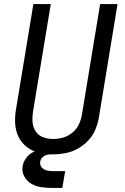

<svg xmlns="http://www.w3.org/2000/svg" viewBox="-20 -755 616 949"><path d="M241 8Q272 8 303.5 2Q335 -4 364 -20Q393 -36 416 -60.5Q439 -85 451.5 -115Q464 -145 469 -176L561 -735H475L385 -189Q381 -164 370 -140.5Q359 -117 338 -99.5Q317 -82 292 -75Q267 -68 243 -68Q217 -68 193.5 -76.5Q170 -85 156.5 -105.5Q143 -126 141 -151Q139 -176 143 -202L231 -735H145L59 -214Q53 -179 55 -144Q57 -109 71.5 -79Q86 -49 112.5 -28.5Q139 -8 172.5 0Q206 8 241 8ZM242 174H288L302 91H242Q226 91 211 87.5Q196 84 186 72Q176 60 179 44Q180 33 188.5 24Q197 15 208 11.5Q219 8 230 8V-22Q209 -22 187.5 -18Q166 -14 145.5 -4Q125 6 110.5 24.5Q96 43 92 65Q87 93 100 117Q113 141 136 154Q159 167 186.5 170.5Q214 174 242 174Z"/></svg>

Font: Iosevka Sparkle
Style: Italic
Weight: 400
Italic angle: -9°
Designer: Belleve Invis
Foundry: Belleve Invis
Version: Version 4.5.0; ttfautohint (v1.8.3)